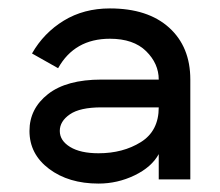

<svg xmlns="http://www.w3.org/2000/svg" viewBox="-20 -729 522 456"><path d="M214 -365Q272 -365 314.5 -391.5Q357 -418 357 -474H221Q170 -474 146 -457.5Q122 -441 122 -418Q122 -395 146.5 -380Q171 -365 214 -365ZM357 -540Q357 -578 327 -607.5Q297 -637 241 -637Q157 -637 118 -567L56 -602Q84 -651 131.5 -680Q179 -709 241 -709Q331 -709 381.5 -663.5Q432 -618 432 -540V-303H357V-363Q340 -332 299.5 -312.5Q259 -293 214 -293Q143 -293 96.5 -328Q50 -363 50 -418Q50 -471 94 -505.5Q138 -540 221 -540Z"/></svg>

Font: Edgecutting Lite Medium
Style: Medium
Weight: 500
Designer: RandomMaerks (Nguyen Gia Bao)
Version: Version 1.0